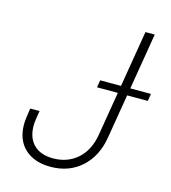

<svg xmlns="http://www.w3.org/2000/svg" viewBox="-110 -817 815 915"><g transform="rotate(15 298.0 -359.5)"><path d="M222.7 9.8Q142.6 9.8 95.9 -33.4Q49.3 -76.7 49.3 -153.8Q49.3 -161.1 50 -169.7Q50.8 -178.2 52.7 -193.4Q54.7 -208.5 58.6 -233.4H104.5Q100.6 -209 98.4 -194.8Q96.2 -180.7 95.7 -172.9Q95.2 -165 95.2 -158.7Q95.2 -99.1 128.9 -65.7Q162.6 -32.2 224.6 -32.2Q295.9 -32.2 345 -75.9Q394 -119.6 406.7 -198.2L494.6 -727.5H540.5L452.6 -198.2Q437 -101.1 375.5 -45.7Q314 9.8 222.7 9.8ZM339.8 -413.6 345.7 -449.7H596.2L590.3 -413.6Z"/></g></svg>

Font: Inter 17pt ExtraLight
Style: Italic
Weight: 250
Italic angle: -9.3988°
Version: Version 4.001;git-66647c0bb